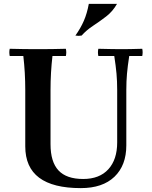

<svg xmlns="http://www.w3.org/2000/svg" viewBox="-20 -953 781 988"><path d="M396 15Q253 15 181.5 -38.5Q110 -92 110 -200V-490Q110 -535 107.5 -578.5Q105 -622 100 -665H30Q26 -684 30 -702Q65 -701 103 -700.5Q141 -700 175 -700Q210 -700 247.5 -700.5Q285 -701 319 -702Q323 -684 319 -665H250Q245 -622 242.5 -578.5Q240 -535 240 -490V-211Q240 -120 281 -76Q322 -32 408 -32Q492 -32 537.5 -82Q583 -132 583 -220V-490Q583 -535 579.5 -574Q576 -613 568 -665H486Q482 -684 486 -702Q524 -701 556.5 -700.5Q589 -700 608 -700Q625 -700 651.5 -700.5Q678 -701 712 -702Q716 -684 712 -665H645Q637 -613 633.5 -574Q630 -535 630 -490V-205Q630 -102 569 -43.5Q508 15 396 15ZM582 -933Q560 -894 526 -868Q492 -842 458.5 -820Q425 -798 400 -770Q384 -767 368 -770Q395 -808 411.5 -846Q428 -884 437 -933Z"/></svg>

Font: Poltawski Nowy SemiBold
Style: Regular
Weight: 600
Version: Version 1.001;gftools[0.9.25]